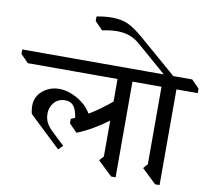

<svg xmlns="http://www.w3.org/2000/svg" viewBox="-159 -1255 1533 1393"><g transform="rotate(10 607.5 -558.5)"><path d="M781 -695V10H748L642 -91L671 -124V-389Q620 -350 561.5 -316Q503 -282 445 -259L387 -318V-351Q407 -359 417 -364Q409 -423 387 -450Q365 -477 326 -477Q274 -477 244 -442Q214 -407 214 -361Q214 -324 228 -295Q242 -266 284 -227L367 -149L335 -117L103 -337Q95 -364 95 -401Q95 -443 118.5 -477Q142 -511 181.5 -531Q221 -551 267 -551Q334 -551 403.5 -511Q473 -471 507 -411Q589 -459 671 -529V-695H10L-47 -753V-786H881L938 -728V-695Z M1105 -695V10H1072L966 -91L995 -124V-695H921L864 -753V-786H996L781 -972Q744 -1005 702.5 -1020.5Q661 -1036 607 -1036Q561 -1036 499 -1023L442 -1082V-1115Q500 -1127 555 -1127Q624 -1127 673.5 -1104.5Q723 -1082 797 -1018L1066 -786H1205L1262 -728V-695Z"/></g></svg>

Font: Inknut Antiqua Light
Style: Regular
Weight: 300
Designer: Claus Eggers Sørensen
Foundry: Claus Eggers Sørensen
Version: Version 1.003; ttfautohint (v1.8.2) -l 8 -r 50 -G 200 -x 14 